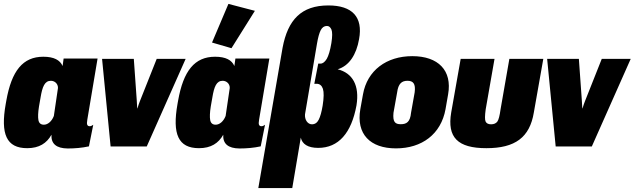

<svg xmlns="http://www.w3.org/2000/svg" viewBox="-38 -746 3233 978"><path d="M307.1 10.3C342.8 10.3 379.4 7.3 415 -0.5L437 -110.4C430.7 -106 425.3 -103 418.9 -103C412.6 -103 408.7 -105.5 406.7 -109.9C404.3 -114.3 404.3 -123 406.7 -136.2L459 -447.8H286.1L280.8 -409.7C268.1 -439.9 236.8 -457 182.6 -457C78.6 -457 21 -385.7 -5.9 -232.9L-8.8 -216.8C-36.1 -63 -5.4 8.8 100.6 8.8C161.6 8.8 200.2 -16.6 224.1 -59.6C221.7 -14.2 248.5 9.8 307.1 10.3ZM185.5 -110.8C169.9 -110.8 160.6 -118.7 157.7 -134.3C154.8 -149.4 155.8 -172.9 160.6 -203.6L168.5 -248.5C177.7 -305.2 189.9 -334.5 221.2 -334.5C240.2 -334.5 257.8 -319.8 257.3 -297.9L236.3 -155.3C225.1 -126.5 204.6 -110.8 185.5 -110.8Z M525.4 0H709.5L907.7 -446.3H760.3L675.3 -232.4L668.9 -215.3C666.5 -209 664.1 -201.7 662.1 -193.8H661.1L659.7 -215.3C659.2 -221.7 658.7 -227.5 658.7 -233.4L643.6 -446.3H481.9Z M1182.1 10.3C1217.8 10.3 1254.4 7.3 1290 -0.5L1312 -110.4C1305.7 -106 1300.3 -103 1293.9 -103C1287.6 -103 1283.7 -105.5 1281.7 -109.9C1279.3 -114.3 1279.3 -123 1281.7 -136.2L1334 -447.8H1161.1L1155.8 -409.7C1143.1 -439.9 1111.8 -457 1057.6 -457C953.6 -457 896 -385.7 869.1 -232.9L866.2 -216.8C838.9 -63 869.6 8.8 975.6 8.8C1036.6 8.8 1075.2 -16.6 1099.1 -59.6C1096.7 -14.2 1123.5 9.8 1182.1 10.3ZM1060.5 -110.8C1044.9 -110.8 1035.6 -118.7 1032.7 -134.3C1029.8 -149.4 1030.8 -172.9 1035.6 -203.6L1043.5 -248.5C1052.7 -305.2 1064.9 -334.5 1096.2 -334.5C1115.2 -334.5 1132.8 -319.8 1132.3 -297.9L1111.3 -155.3C1100.1 -126.5 1079.6 -110.8 1060.5 -110.8ZM1141.1 -500.5 1260.3 -690.9 1125.5 -726.1 1042 -529.3Z M1277.8 211.9H1450.7L1494.1 -44.9C1501.5 -12.2 1529.8 7.3 1583 7.3C1686 7.3 1752 -67.9 1777.8 -209C1794.4 -311 1757.8 -374 1682.1 -393.1C1740.7 -410.6 1777.3 -467.8 1791 -546.4C1812 -659.7 1755.9 -718.3 1634.8 -718.3C1496.6 -718.3 1428.2 -645 1401.4 -502.9ZM1550.8 -112.8C1528.8 -112.8 1513.2 -136.7 1515.6 -163.6L1576.7 -523.9C1582 -555.2 1588.4 -578.1 1595.7 -592.3C1603 -606.4 1613.3 -613.8 1627.4 -613.8C1637.7 -613.8 1645 -607.4 1650.4 -595.2C1655.3 -583 1655.3 -560.1 1649.9 -526.4C1643.6 -488.8 1635.7 -462.4 1626.5 -446.3C1616.7 -430.2 1606 -421.9 1594.2 -421.9H1583L1563 -319.3H1574.2C1590.3 -319.3 1601.1 -310.5 1606.9 -293.5C1612.3 -276.4 1611.8 -247.6 1605.5 -208C1600.1 -175.3 1593.3 -151.4 1585.4 -136.2C1577.6 -120.6 1565.9 -112.8 1550.8 -112.8Z M1979 9.8C2111.3 9.8 2208.5 -63 2231.4 -189.9L2244.6 -265.6C2266.1 -387.2 2194.3 -460 2062 -460C1930.7 -460 1832.5 -387.2 1811 -265.6L1797.4 -189.9C1775.4 -63 1847.7 9.8 1979 9.8ZM2003.4 -113.3C1974.6 -113.3 1961.9 -124.5 1966.3 -171.4L1984.9 -275.4C1990.7 -319.8 2008.3 -334.5 2037.6 -334.5C2066.4 -334.5 2080.1 -319.8 2074.2 -275.4L2055.7 -171.4C2051.3 -124.5 2032.7 -113.3 2003.4 -113.3Z M2439.5 8.8C2585.9 8.8 2660.2 -45.9 2681.2 -172.9L2729.5 -446.3H2556.6L2511.7 -189C2507.3 -156.7 2502 -136.2 2495.6 -127C2488.8 -117.7 2478 -112.8 2463.4 -112.8C2449.2 -112.8 2439.9 -117.7 2435.5 -127C2431.2 -136.2 2431.6 -156.7 2436 -189L2481 -446.3H2308.6L2260.3 -172.9C2238.8 -45.9 2293.5 8.8 2439.5 8.8Z M2792.5 0H2976.6L3174.8 -446.3H3027.3L2942.4 -232.4L2936 -215.3C2933.6 -209 2931.2 -201.7 2929.2 -193.8H2928.2L2926.8 -215.3C2926.3 -221.7 2925.8 -227.5 2925.8 -233.4L2910.6 -446.3H2749Z"/></svg>

Font: Roboto Flex Super Cond Black
Style: Italic
Weight: 900
Width: 3
Italic angle: -10°
Designer: Berlow after Robertson
Foundry: Google
Version: Version 3.200;Glyphs 3.3 (3311)